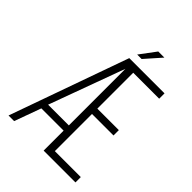

<svg xmlns="http://www.w3.org/2000/svg" viewBox="-239 -954 1067 1067"><g transform="rotate(45 294.5 -420.0)"><path d="M412 -840 328 -745H293L364 -840ZM518 -376V-334H349V-42H553V0H303V-157H128L71 0H27L276 -700H553V-658H349V-376ZM140 -198H303V-643Z"/></g></svg>

Font: Bebas Neue Book
Style: Regular
Weight: 300
Designer: Ryoichi Tsunekawa
Foundry: Ryoichi Tsunekawa
Version: Version 1.003;PS 001.003;hotconv 1.0.88;makeotf.lib2.5.64775